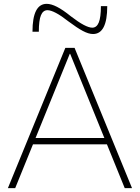

<svg xmlns="http://www.w3.org/2000/svg" viewBox="-20 -979 728 999"><path d="M21 0 320 -730H368L667 0H629L345 -699H343L59 0ZM135 -228V-261H553V-228ZM464 -802Q441 -802 411 -818Q381 -834 337 -867Q299 -897 271.5 -911.5Q244 -926 227 -926Q204 -926 193 -899.5Q182 -873 182 -814H149Q149 -959 223 -959Q246 -959 276.5 -943.5Q307 -928 349 -894Q388 -864 415.5 -849.5Q443 -835 460 -835Q483 -835 494 -862Q505 -889 505 -947H538Q538 -802 464 -802Z"/></svg>

Font: M PLUS 2 Thin ExtraLight
Style: Regular
Weight: 250
Version: Version 1.001